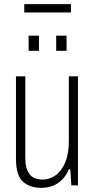

<svg xmlns="http://www.w3.org/2000/svg" viewBox="-20 -894 459 926"><path d="M178 12Q124 12 90.5 -18Q57 -48 57 -129V-526H102V-134Q102 -107 107 -87.5Q112 -68 122 -54.5Q132 -41 148 -34.5Q164 -28 187 -28Q219 -28 248 -48.5Q277 -69 294.5 -110.5Q312 -152 312 -212V-526H356V0H324L319 -78H313Q297 -43 275.5 -23.5Q254 -4 229.5 4Q205 12 178 12ZM118 -649V-722H168V-649ZM251 -649V-722H301V-649ZM97 -834V-874H322V-834Z"/></svg>

Font: Archivo Condensed Thin
Style: Regular
Weight: 250
Width: 3
Designer: Hector Gatti
Foundry: Omnibus-Type
Version: Version 2.001